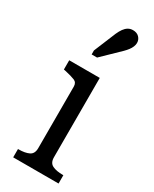

<svg xmlns="http://www.w3.org/2000/svg" viewBox="-210 -868 739 920"><g transform="rotate(30 160.0 -407.5)"><path d="M210 -537V-98Q210 -67 231.5 -56.5Q253 -46 289 -46H292V0H41V-46H44Q80 -46 101.5 -56.5Q123 -67 123 -98V-439Q123 -461 105 -468.5Q87 -476 51 -484L41 -486V-537ZM170 -758Q178 -776 187 -788.5Q196 -801 207.5 -808Q219 -815 234 -815Q256 -815 268.5 -802Q281 -789 281 -771Q281 -761 276.5 -750Q272 -739 264 -728.5Q256 -718 246 -708L150 -615H120V-637Z"/></g></svg>

Font: Roboto Serif 20pt SemiCondensed
Style: Regular
Weight: 400
Width: 4
Version: Version 1.008